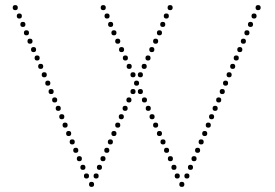

<svg xmlns="http://www.w3.org/2000/svg" viewBox="-20 -733 1082 755"><path d="M340 2Q330 2 330 -8Q330 -18 340 -18Q350 -18 350 -8Q350 2 340 2ZM70 -627Q60 -627 60 -637Q60 -647 70 -647Q80 -647 80 -637Q80 -627 70 -627ZM84 -594Q74 -594 74 -604Q74 -614 84 -614Q94 -614 94 -604Q94 -594 84 -594ZM126 -495Q116 -495 116 -505Q116 -515 126 -515Q136 -515 136 -505Q136 -495 126 -495ZM140 -462Q130 -462 130 -472Q130 -482 140 -482Q150 -482 150 -472Q150 -462 140 -462ZM98 -561Q88 -561 88 -571Q88 -581 98 -581Q108 -581 108 -571Q108 -561 98 -561ZM112 -528Q102 -528 102 -538Q102 -548 112 -548Q122 -548 122 -538Q122 -528 112 -528ZM181 -363Q171 -363 171 -373Q171 -383 181 -383Q191 -383 191 -373Q191 -363 181 -363ZM195 -330Q185 -330 185 -340Q185 -350 195 -350Q205 -350 205 -340Q205 -330 195 -330ZM154 -429Q144 -429 144 -439Q144 -449 154 -449Q164 -449 164 -439Q164 -429 154 -429ZM168 -396Q158 -396 158 -406Q158 -416 168 -416Q178 -416 178 -406Q178 -396 168 -396ZM209 -297Q199 -297 199 -307Q199 -317 209 -317Q219 -317 219 -307Q219 -297 209 -297ZM223 -264Q213 -264 213 -274Q213 -284 223 -284Q233 -284 233 -274Q233 -264 223 -264ZM56 -660Q46 -660 46 -670Q46 -680 56 -680Q66 -680 66 -670Q66 -660 56 -660ZM250 -198Q240 -198 240 -208Q240 -218 250 -218Q260 -218 260 -208Q260 -198 250 -198ZM264 -165Q254 -165 254 -175Q254 -185 264 -185Q274 -185 274 -175Q274 -165 264 -165ZM306 -65Q296 -65 296 -75Q296 -85 306 -85Q316 -85 316 -75Q316 -65 306 -65ZM320 -31Q310 -31 310 -41Q310 -51 320 -51Q330 -51 330 -41Q330 -31 320 -31ZM278 -132Q268 -132 268 -142Q268 -152 278 -152Q288 -152 288 -142Q288 -132 278 -132ZM292 -99Q282 -99 282 -109Q282 -119 292 -119Q302 -119 302 -109Q302 -99 292 -99ZM236 -231Q226 -231 226 -241Q226 -251 236 -251Q246 -251 246 -241Q246 -231 236 -231ZM40 -693Q30 -693 30 -703Q30 -713 40 -713Q50 -713 50 -703Q50 -693 40 -693ZM620 -627Q610 -627 610 -637Q610 -647 620 -647Q630 -647 630 -637Q630 -627 620 -627ZM607 -594Q597 -594 597 -604Q597 -614 607 -614Q617 -614 617 -604Q617 -594 607 -594ZM562 -495Q552 -495 552 -505Q552 -515 562 -515Q572 -515 572 -505Q572 -495 562 -495ZM547 -462Q537 -462 537 -472Q537 -482 547 -482Q557 -482 557 -472Q557 -462 547 -462ZM592 -561Q582 -561 582 -571Q582 -581 592 -581Q602 -581 602 -571Q602 -561 592 -561ZM577 -528Q567 -528 567 -538Q567 -548 577 -548Q587 -548 587 -538Q587 -528 577 -528ZM503 -363Q493 -363 493 -373Q493 -383 503 -383Q513 -383 513 -373Q513 -363 503 -363ZM487 -330Q477 -330 477 -340Q477 -350 487 -350Q497 -350 497 -340Q497 -330 487 -330ZM532 -429Q522 -429 522 -439Q522 -449 532 -449Q542 -449 542 -439Q542 -429 532 -429ZM517 -396Q507 -396 507 -406Q507 -416 517 -416Q527 -416 527 -406Q527 -396 517 -396ZM472 -297Q462 -297 462 -307Q462 -317 472 -317Q482 -317 482 -307Q482 -297 472 -297ZM457 -264Q447 -264 447 -274Q447 -284 457 -284Q467 -284 467 -274Q467 -264 457 -264ZM634 -660Q624 -660 624 -670Q624 -680 634 -680Q644 -680 644 -670Q644 -660 634 -660ZM428 -198Q418 -198 418 -208Q418 -218 428 -218Q438 -218 438 -208Q438 -198 428 -198ZM414 -165Q404 -165 404 -175Q404 -185 414 -185Q424 -185 424 -175Q424 -165 414 -165ZM371 -65Q361 -65 361 -75Q361 -85 371 -85Q381 -85 381 -75Q381 -65 371 -65ZM358 -31Q348 -31 348 -41Q348 -51 358 -51Q368 -51 368 -41Q368 -31 358 -31ZM400 -132Q390 -132 390 -142Q390 -152 400 -152Q410 -152 410 -142Q410 -132 400 -132ZM385 -99Q375 -99 375 -109Q375 -119 385 -119Q395 -119 395 -109Q395 -99 385 -99ZM443 -231Q433 -231 433 -241Q433 -251 443 -251Q453 -251 453 -241Q453 -231 443 -231ZM649 -693Q639 -693 639 -703Q639 -713 649 -713Q659 -713 659 -703Q659 -693 649 -693ZM695 2Q685 2 685 -8Q685 -18 695 -18Q705 -18 705 -8Q705 2 695 2ZM965 -627Q955 -627 955 -637Q955 -647 965 -647Q975 -647 975 -637Q975 -627 965 -627ZM951 -594Q941 -594 941 -604Q941 -614 951 -614Q961 -614 961 -604Q961 -594 951 -594ZM909 -495Q899 -495 899 -505Q899 -515 909 -515Q919 -515 919 -505Q919 -495 909 -495ZM895 -462Q885 -462 885 -472Q885 -482 895 -482Q905 -482 905 -472Q905 -462 895 -462ZM937 -561Q927 -561 927 -571Q927 -581 937 -581Q947 -581 947 -571Q947 -561 937 -561ZM923 -528Q913 -528 913 -538Q913 -548 923 -548Q933 -548 933 -538Q933 -528 923 -528ZM854 -363Q844 -363 844 -373Q844 -383 854 -383Q864 -383 864 -373Q864 -363 854 -363ZM840 -330Q830 -330 830 -340Q830 -350 840 -350Q850 -350 850 -340Q850 -330 840 -330ZM881 -429Q871 -429 871 -439Q871 -449 881 -449Q891 -449 891 -439Q891 -429 881 -429ZM867 -396Q857 -396 857 -406Q857 -416 867 -416Q877 -416 877 -406Q877 -396 867 -396ZM826 -297Q816 -297 816 -307Q816 -317 826 -317Q836 -317 836 -307Q836 -297 826 -297ZM812 -264Q802 -264 802 -274Q802 -284 812 -284Q822 -284 822 -274Q822 -264 812 -264ZM979 -660Q969 -660 969 -670Q969 -680 979 -680Q989 -680 989 -670Q989 -660 979 -660ZM785 -198Q775 -198 775 -208Q775 -218 785 -218Q795 -218 795 -208Q795 -198 785 -198ZM771 -165Q761 -165 761 -175Q761 -185 771 -185Q781 -185 781 -175Q781 -165 771 -165ZM729 -65Q719 -65 719 -75Q719 -85 729 -85Q739 -85 739 -75Q739 -65 729 -65ZM715 -31Q705 -31 705 -41Q705 -51 715 -51Q725 -51 725 -41Q725 -31 715 -31ZM757 -132Q747 -132 747 -142Q747 -152 757 -152Q767 -152 767 -142Q767 -132 757 -132ZM743 -99Q733 -99 733 -109Q733 -119 743 -119Q753 -119 753 -109Q753 -99 743 -99ZM799 -231Q789 -231 789 -241Q789 -251 799 -251Q809 -251 809 -241Q809 -231 799 -231ZM995 -693Q985 -693 985 -703Q985 -713 995 -713Q1005 -713 1005 -703Q1005 -693 995 -693ZM415 -627Q405 -627 405 -637Q405 -647 415 -647Q425 -647 425 -637Q425 -627 415 -627ZM428 -594Q418 -594 418 -604Q418 -614 428 -614Q438 -614 438 -604Q438 -594 428 -594ZM473 -495Q463 -495 463 -505Q463 -515 473 -515Q483 -515 483 -505Q483 -495 473 -495ZM488 -462Q478 -462 478 -472Q478 -482 488 -482Q498 -482 498 -472Q498 -462 488 -462ZM443 -561Q433 -561 433 -571Q433 -581 443 -581Q453 -581 453 -571Q453 -561 443 -561ZM458 -528Q448 -528 448 -538Q448 -548 458 -548Q468 -548 468 -538Q468 -528 458 -528ZM532 -363Q522 -363 522 -373Q522 -383 532 -383Q542 -383 542 -373Q542 -363 532 -363ZM548 -330Q538 -330 538 -340Q538 -350 548 -350Q558 -350 558 -340Q558 -330 548 -330ZM503 -429Q493 -429 493 -439Q493 -449 503 -449Q513 -449 513 -439Q513 -429 503 -429ZM563 -297Q553 -297 553 -307Q553 -317 563 -317Q573 -317 573 -307Q573 -297 563 -297ZM578 -264Q568 -264 568 -274Q568 -284 578 -284Q588 -284 588 -274Q588 -264 578 -264ZM401 -660Q391 -660 391 -670Q391 -680 401 -680Q411 -680 411 -670Q411 -660 401 -660ZM607 -198Q597 -198 597 -208Q597 -218 607 -218Q617 -218 617 -208Q617 -198 607 -198ZM621 -165Q611 -165 611 -175Q611 -185 621 -185Q631 -185 631 -175Q631 -165 621 -165ZM664 -65Q654 -65 654 -75Q654 -85 664 -85Q674 -85 674 -75Q674 -65 664 -65ZM677 -31Q667 -31 667 -41Q667 -51 677 -51Q687 -51 687 -41Q687 -31 677 -31ZM635 -132Q625 -132 625 -142Q625 -152 635 -152Q645 -152 645 -142Q645 -132 635 -132ZM650 -99Q640 -99 640 -109Q640 -119 650 -119Q660 -119 660 -109Q660 -99 650 -99ZM592 -231Q582 -231 582 -241Q582 -251 592 -251Q602 -251 602 -241Q602 -231 592 -231ZM386 -693Q376 -693 376 -703Q376 -713 386 -713Q396 -713 396 -703Q396 -693 386 -693Z"/></svg>

Font: Raleway Dots
Style: Regular
Weight: 400
Designer: Matt McInerney, Pablo Impallari, Rodrigo Fuenzalida, Brenda Gallo
Foundry: Matt McInerney, Pablo Impallari, Rodrigo Fuenzalida, Brenda Gallo
Version: Version 1.000